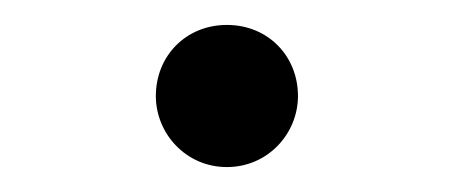

<svg xmlns="http://www.w3.org/2000/svg" viewBox="-20 -437 365 154"><path d="M162 -303C195 -303 219 -330 219 -360C219 -392 195 -417 162 -417C129 -417 105 -392 105 -360C105 -330 129 -303 162 -303Z"/></svg>

Font: Noto Serif CJK KR Light
Style: Regular
Weight: 300
Designer: Ryoko NISHIZUKA 西塚涼子 (kana & ideographs); Frank Grießhammer (Latin, Greek & Cyrillic); Wenlong ZHANG 张文龙 (bopomofo); San
Foundry: Adobe
Version: Version 2.001;hotconv 1.1.0;makeotfexe 2.6.0